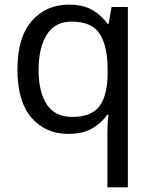

<svg xmlns="http://www.w3.org/2000/svg" viewBox="-20 -566 655 826"><path d="M442 11Q442 -7 443 -31Q444 -55 447 -72H441Q418 -38 377.5 -14Q337 10 273 10Q176 10 115.5 -59.5Q55 -129 55 -267Q55 -405 116.5 -475.5Q178 -546 276 -546Q339 -546 379 -522Q419 -498 443 -463H447L460 -536H530V240H442ZM290 -63Q373 -63 407.5 -108.5Q442 -154 443 -248V-266Q443 -368 409 -420.5Q375 -473 288 -473Q216 -473 181 -416.5Q146 -360 146 -265Q146 -170 181.5 -116.5Q217 -63 290 -63Z"/></svg>

Font: Noto Sans Osmanya
Style: Regular
Weight: 400
Designer: Monotype Design Team
Foundry: Monotype Imaging Inc.
Version: Version 2.001; ttfautohint (v1.8.4.7-5d5b)